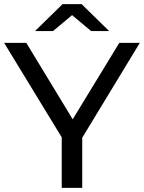

<svg xmlns="http://www.w3.org/2000/svg" viewBox="-24 -907 695 927"><path d="M416 -757 324 -834 232 -757H145L278 -887H370L503 -757ZM552 -700H651L373 -242V0H274V-244L-4 -700H103L327 -331Z"/></svg>

Font: false
Style: Regular
Weight: 500
Designer: Julieta Ulanovsky
Foundry: Julieta Ulanovsky
Version: Version 7.222;hotconv 1.0.109;makeotfexe 2.5.65596